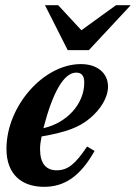

<svg xmlns="http://www.w3.org/2000/svg" viewBox="-20 -710 526 743"><path d="M486 -690H429L295 -593L205 -690H154L242 -516H324ZM148 -214C184 -353 227 -429 275 -429C299 -429 306 -413 306 -390C306 -307 238 -234 148 -214ZM317 -143C271 -74 242 -51 199 -51C157 -51 135 -79 135 -133C135 -149 137 -162 141 -182C238 -199 286 -217 329 -253C369 -287 398 -332 398 -375C398 -426 358 -462 293 -462C148 -462 5 -299 5 -134C5 -35 64 13 151 13C228 13 290 -26 346 -126Z"/></svg>

Font: XITS
Style: Bold Italic
Weight: 700
Italic angle: -16.33°
Designer: MicroPress Inc., with final additions and corrections provided by Coen Hoffman, Elsevier (retired)
Version: Version 1.302